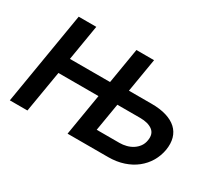

<svg xmlns="http://www.w3.org/2000/svg" viewBox="-103 -762 1112 980"><g transform="rotate(30 453.0 -272.5)"><path d="M117.2 -545.5H220.9L186.1 -336.6H422.6L457.4 -545.5H561.4L528.1 -346.6H662.6Q712.4 -346.6 749.3 -335.2Q786.2 -323.9 809.3 -302.6Q832.4 -281.2 841.1 -250.4Q849.8 -219.5 843.4 -180Q836.6 -141.7 817.3 -108.8Q797.9 -76 767.4 -51.7Q736.9 -27.3 695.8 -13.7Q654.8 0 604.8 0H366.5L407.3 -245H171.2L130 0H26.3ZM485.4 -91.6H620Q639.9 -91.6 659.8 -96.8Q679.7 -101.9 696.2 -112.6Q712.7 -123.2 724.3 -139.2Q735.8 -155.2 739 -176.8Q745.7 -216.6 719.8 -235.8Q693.9 -255 647.4 -255H512.8Z"/></g></svg>

Font: Inter P Medium
Style: Italic
Weight: 500
Italic angle: 9.39999°
Designer: Rasmus Andersson
Foundry: rsms
Version: Version 3.018;git-588b23468